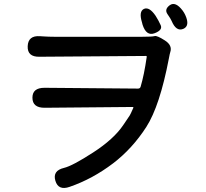

<svg xmlns="http://www.w3.org/2000/svg" viewBox="-20 -878 1040 971"><path d="M332 67Q275 87 260 36Q245 -15 304 -29Q346 -39 450.5 -106.5Q555 -174 603 -245Q620 -269 636 -294Q639 -298 654 -332Q656 -337 651 -337L205 -333Q144 -333 144 -384Q144 -434 205 -434L678 -430Q688 -430 691 -439Q709 -499 722 -590Q723 -595 718 -595L179 -591Q118 -590 120 -644Q122 -699 182 -695L197 -694Q226 -692 255 -692H699Q750 -692 762 -695.5Q774 -699 813 -674Q853 -649 841 -614Q839 -609 834 -582Q788 -342 720 -236Q649 -126 552 -52Q448 27 332 67ZM762 -710Q720 -694 701 -753L698 -765Q681 -820 708 -833Q735 -845 767 -798Q781 -776 792.5 -751Q804 -726 762 -710ZM907 -732Q871 -717 848 -772Q844 -782 827 -806.5Q810 -831 839 -852Q868 -872 904 -824Q912 -813 917 -802Q942 -747 907 -732Z"/></svg>

Font: Resource Han Rounded CN Medium
Style: Regular
Weight: 500
Designer: Cyano Hao (round all glyphs); Ryoko NISHIZUKA 西塚涼子 (kana, bopomofo & ideographs); Paul D. Hunt (Latin, Greek & Cyrillic)
Foundry: Cyano Hao
Version: 0.990